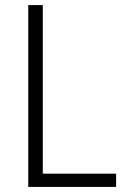

<svg xmlns="http://www.w3.org/2000/svg" viewBox="-20 -734 497 754"><path d="M91 0V-714H148V-52H436V0Z"/></svg>

Font: Noto Sans Lao SemiCondensed Light
Style: Regular
Weight: 300
Width: 4
Designer: Monotype Design Team
Foundry: Monotype Imaging Inc.
Version: Version 2.003; ttfautohint (v1.8.4.7-5d5b)